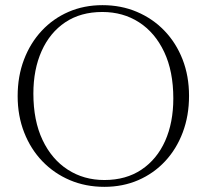

<svg xmlns="http://www.w3.org/2000/svg" viewBox="-20 -715 802 745"><path d="M377.5 -695Q450 -695 511.2 -669Q572.5 -643 618 -595.8Q663.5 -548.5 688.5 -484.2Q713.5 -420 713.5 -343Q713.5 -266 689.2 -201.5Q665 -137 620.8 -89.5Q576.5 -42 516.5 -16Q456.5 10 385 10Q312.5 10 251.2 -16Q190 -42 144.5 -89.2Q99 -136.5 73.8 -201Q48.5 -265.5 48.5 -342Q48.5 -419 73 -483.5Q97.5 -548 141.8 -595.5Q186 -643 246 -669Q306 -695 377.5 -695ZM385 -16.5Q469 -16.5 529 -56.8Q589 -97 620.8 -168.2Q652.5 -239.5 652.5 -333Q652.5 -438.5 617 -513.5Q581.5 -588.5 519.5 -628.5Q457.5 -668.5 377 -668.5Q293 -668.5 233.2 -628.5Q173.5 -588.5 141.5 -517Q109.5 -445.5 109.5 -352Q109.5 -247 145 -172Q180.5 -97 242.8 -56.8Q305 -16.5 385 -16.5Z"/></svg>

Font: Newsreader 36pt Light
Style: Regular
Weight: 300
Designer: Hugues Gentile
Foundry: Production Type
Version: Version 1.003